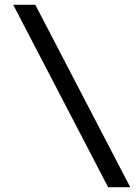

<svg xmlns="http://www.w3.org/2000/svg" viewBox="-20 -710 566 799"><path d="M430 69 35 -690H127L522 69Z"/></svg>

Font: Taylor Sans Upright Semi Bold
Style: Regular
Weight: 600
Italic angle: -8°
Designer: Natanael Gama
Version: Version 1.001 September 8, 2015